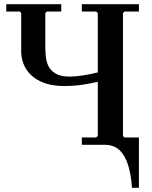

<svg xmlns="http://www.w3.org/2000/svg" viewBox="-20 -690 722 915"><path d="M478 -35H642V205H609Q605 143 590.5 96.5Q576 50 549 25Q522 0 478 0ZM370 0V-35H438L446 -42V-628L438 -635H370V-670H642V-635H573L566 -628V-42L573 -35H642V0ZM288 -280Q240 -280 205.5 -290Q171 -300 147 -317Q123 -334 108.5 -355Q94 -376 87.5 -399.5Q81 -423 81 -445V-628L74 -635H10V-670H272V-635H203L196 -628V-465Q196 -443 198.5 -418.5Q201 -394 212 -373Q223 -352 246.5 -338.5Q270 -325 311 -325Q336 -325 371.5 -330Q407 -335 446 -345V-300Q424 -295 399.5 -290.5Q375 -286 347.5 -283Q320 -280 288 -280Z"/></svg>

Font: Brygada 1918 SemiBold
Style: Regular
Weight: 600
Designer: Mateusz Machalski | Borys Kosmynka | Przemek Hoffer
Foundry: NIEPODLEGLA 2018
Version: Version 3.006